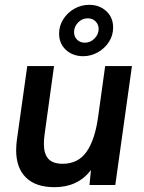

<svg xmlns="http://www.w3.org/2000/svg" viewBox="-20 -767 599 796"><path d="M47 -144Q47 -165 50 -187L93 -493H204L165 -211Q162 -190 162 -170Q162 -129 180.5 -108.5Q199 -88 240 -88Q304 -88 339 -138Q374 -188 387 -284L416 -493H527L458 0H351L357 -62Q303 9 206 9Q128 9 87.5 -31Q47 -71 47 -144ZM225 -628Q225 -660 242.5 -687.5Q260 -715 288.5 -731Q317 -747 350 -747Q392 -747 420.5 -721Q449 -695 449 -653Q449 -620 431.5 -593Q414 -566 385.5 -550Q357 -534 325 -534Q282 -534 253.5 -560Q225 -586 225 -628ZM389 -647Q389 -665 376.5 -678Q364 -691 344 -691Q320 -691 303.5 -673.5Q287 -656 287 -634Q287 -615 299.5 -602.5Q312 -590 332 -590Q355 -590 372 -607.5Q389 -625 389 -647Z"/></svg>

Font: Hanken Grotesk SemiBold
Style: Italic
Weight: 600
Italic angle: -8°
Designer: Alfredo Marco Pradil
Foundry: Hanken Design Co.
Version: Version 3.014